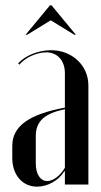

<svg xmlns="http://www.w3.org/2000/svg" viewBox="-20 -691 380 719"><path d="M76 -561H82L170 -615L258 -561H264L173 -671H167ZM26 -99C26 -36 64 8 119 8C158 8 200 -15 221 -50H223V0H311V-371C311 -446 250 -503 171 -503C123 -503 72 -482 48 -453L53 -449C72 -474 117 -495 153 -495C195 -495 223 -464 223 -417V-288C88 -263 26 -218 26 -145ZM157 -13C131 -13 114 -39 114 -79V-182C114 -238 149 -267 223 -282V-63C207 -34 179 -13 157 -13Z"/></svg>

Font: Moniqa SemBd Display
Style: Regular
Weight: 600
Designer: Rajesh Rajput
Foundry: Rajesh Rajput
Version: Version 1.000